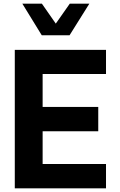

<svg xmlns="http://www.w3.org/2000/svg" viewBox="-20 -1020 650 1040"><path d="M206.1 -829.1 101.1 -1000H207L282.2 -892.1L357.9 -1000H463.9L356.9 -829.1ZM210.9 -619.1V-440.9H512.2V-309.1H210.9V-131.8H554.2V0H60.1V-750H554.2V-619.1Z"/></svg>

Font: Oakes Grotesk
Style: Bold
Weight: 700
Designer: Samuel Oakes
Foundry: Samuel Oakes
Version: Version 1.0 | wf-rip DC20170320